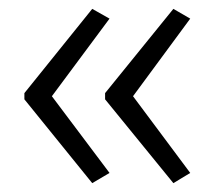

<svg xmlns="http://www.w3.org/2000/svg" viewBox="-20 -488 484 433"><path d="M35 -278 188 -468 227 -446 97 -271 227 -98 188 -75 35 -264ZM217 -278 371 -468 409 -446 280 -271 409 -98 371 -75 217 -264Z"/></svg>

Font: Noto Sans Thai SemiCondensed Light
Style: Regular
Weight: 300
Width: 4
Designer: Monotype Design Team
Foundry: Monotype Imaging Inc.
Version: Version 2.001